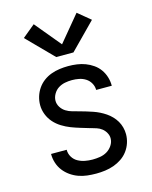

<svg xmlns="http://www.w3.org/2000/svg" viewBox="-116 -842 732 926"><g transform="rotate(-15 250.0 -379.0)"><path d="M249 8Q226 8 204 5.5Q182 3 161 -4.5Q140 -12 121.5 -25Q103 -38 89.5 -55.5Q76 -73 69 -94.5Q62 -116 62 -138Q62 -139 62 -139Q62 -139 62 -140H140Q140 -140 140 -139.5Q140 -139 140 -139Q140 -120 150 -103.5Q160 -87 176.5 -78Q193 -69 211.5 -65.5Q230 -62 249 -62Q267 -62 286 -65Q305 -68 321 -77.5Q337 -87 348 -103.5Q359 -120 359 -139Q359 -153 351.5 -166.5Q344 -180 332.5 -189Q321 -198 307 -202.5Q293 -207 279 -211H278Q255 -218 231.5 -225Q208 -232 186 -240.5Q164 -249 143 -262Q122 -275 106 -293Q90 -311 81 -334Q72 -357 72 -381Q72 -403 78.5 -424Q85 -445 97.5 -463Q110 -481 127.5 -494Q145 -507 165.5 -514.5Q186 -522 208 -525Q230 -528 251 -528Q273 -528 294.5 -525Q316 -522 336 -514.5Q356 -507 374 -494.5Q392 -482 404.5 -464.5Q417 -447 423.5 -426Q430 -405 430 -383Q430 -383 430 -382.5Q430 -382 430 -382H352Q352 -382 352 -382.5Q352 -383 352 -383Q352 -400 343 -416Q334 -432 319 -441.5Q304 -451 286.5 -454.5Q269 -458 251 -458Q233 -458 215.5 -454.5Q198 -451 183 -441.5Q168 -432 158.5 -415.5Q149 -399 149 -382Q149 -365 158.5 -350Q168 -335 182.5 -326Q197 -317 213.5 -312.5Q230 -308 246.5 -303.5Q263 -299 279.5 -294Q296 -289 312 -283.5Q328 -278 343 -270.5Q358 -263 372 -253.5Q386 -244 398 -231.5Q410 -219 418.5 -204.5Q427 -190 431.5 -173Q436 -156 436 -139Q436 -117 429 -95.5Q422 -74 408.5 -56Q395 -38 376.5 -25.5Q358 -13 337 -5.5Q316 2 293.5 5Q271 8 249 8ZM207 -585 80 -714 143 -766 250 -637 357 -766 420 -714 293 -585Z"/></g></svg>

Font: Zed Mono
Style: Regular
Weight: 400
Monospace: yes
Designer: Belleve Invis
Foundry: Belleve Invis
Version: Version 1.0.0; ttfautohint (v1.8.4)